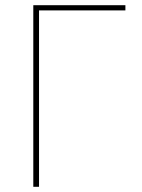

<svg xmlns="http://www.w3.org/2000/svg" viewBox="-20 -718 546 738"><path d="M108 0V-698H462V-678H130V0Z"/></svg>

Font: IBM Plex Sans Thin
Style: Regular
Weight: 100
Designer: Mike Abbink, Paul van der Laan, Pieter van Rosmalen
Foundry: Bold Monday
Version: Version 3.0